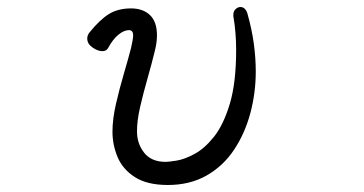

<svg xmlns="http://www.w3.org/2000/svg" viewBox="-20 -510 1040 548"><path d="M646 -468Q646 -478 652.5 -484Q659 -490 666 -490Q680 -490 686 -472Q699 -426 704.5 -385Q710 -344 710 -306Q710 -245 694.5 -187Q679 -129 648 -82.5Q617 -36 569.5 -9Q522 18 459 18Q400 18 365 -4.5Q330 -27 315.5 -62Q301 -97 301 -134Q301 -170 311 -213.5Q321 -257 333.5 -299.5Q346 -342 354 -373Q360 -399 360 -409Q360 -424 348 -424Q334 -424 318 -411Q302 -398 288 -372Q283 -364 272 -364Q259 -364 244 -374.5Q229 -385 229 -400Q229 -410 236 -418Q265 -454 291 -470Q317 -486 354 -486Q388 -486 408 -467Q428 -448 428 -409Q428 -389 422 -365Q413 -328 401 -286Q389 -244 380 -205Q371 -166 371 -135Q371 -100 391.5 -74Q412 -48 453 -48Q461 -48 483.5 -51.5Q506 -55 535 -70.5Q564 -86 591 -120Q618 -154 636 -214Q654 -274 654 -368Q654 -392 652 -416.5Q650 -441 646 -464Z"/></svg>

Font: Moon Stars Kai HW
Style: Regular
Weight: 400
Designer: GuiWonder
Version: Version 1.101